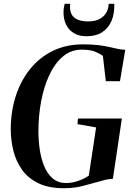

<svg xmlns="http://www.w3.org/2000/svg" viewBox="-20 -987 706 1017"><path d="M318.5 10Q237 10 182.5 -16.8Q128 -43.5 96.2 -88.5Q64.5 -133.5 50.8 -189Q37 -244.5 37 -301.5Q37 -395.5 63.2 -477.2Q89.5 -559 139 -620.8Q188.5 -682.5 259.2 -717.2Q330 -752 419 -752Q468.5 -752 502.8 -747.8Q537 -743.5 561.5 -737.5Q586 -731.5 606.5 -727.5Q615 -726 623.8 -724.8Q632.5 -723.5 643.5 -723.5L615.5 -557H540.5L525 -690.5Q512.5 -701 486 -712.5Q459.5 -724 412.5 -724Q356.5 -724 313.8 -688.2Q271 -652.5 242 -591Q213 -529.5 198.2 -452Q183.5 -374.5 183.5 -291Q183.5 -245.5 190.2 -197.5Q197 -149.5 213.2 -108.8Q229.5 -68 258.2 -42.8Q287 -17.5 331 -17.5Q362 -17.5 395 -29Q428 -40.5 450.5 -57L489 -312L390.5 -329.5L393 -359H625.5L578 -40Q561.5 -39.5 544 -35.8Q526.5 -32 503.5 -25Q467.5 -15.5 421.2 -2.8Q375 10 318.5 10ZM439 -795Q405 -795 381.8 -806Q358.5 -817 344 -835Q329.5 -853 323 -875.2Q316.5 -897.5 316.5 -920.5Q316.5 -936.5 318.5 -947.2Q320.5 -958 322.5 -967H352Q348 -933.5 358.5 -912.8Q369 -892 391.8 -882.8Q414.5 -873.5 447.5 -873.5Q482 -873.5 505.8 -885.5Q529.5 -897.5 542.2 -918.8Q555 -940 555.5 -967H585.5Q587 -914.5 570.5 -876Q554 -837.5 521 -816.2Q488 -795 439 -795Z"/></svg>

Font: Merriweather 144pt SemiBold
Style: Italic
Weight: 600
Italic angle: -7.8°
Version: Version 2.101